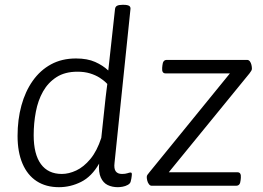

<svg xmlns="http://www.w3.org/2000/svg" viewBox="-20 -772 1094 798"><path d="M225 6Q171 6 132.5 -19Q94 -44 73.5 -92Q53 -140 53 -207Q53 -275 69 -333.5Q85 -392 116 -436Q147 -480 192 -504.5Q237 -529 296 -529Q343 -529 375.5 -514.5Q408 -500 430 -479L458 -734Q459 -744 466.5 -748Q474 -752 489 -752H493Q510 -752 517 -747.5Q524 -743 522 -732L456 -95Q453 -71 461 -60Q469 -49 487 -49Q501 -49 509.5 -52Q518 -55 523 -55Q525 -55 526.5 -53.5Q528 -52 528 -48Q528 -46 527.5 -41Q527 -36 526 -30Q525 -24 523 -17Q521 -9 511 -3.5Q501 2 489.5 4Q478 6 470 6Q446 6 427.5 -3Q409 -12 399 -34Q389 -56 392 -92Q361 -38 317 -16Q273 6 225 6ZM237 -49Q266 -49 297 -63.5Q328 -78 355.5 -111Q383 -144 401 -199L419 -367Q421 -382 422.5 -395.5Q424 -409 426 -423Q413 -437 395 -448.5Q377 -460 354 -467Q331 -474 302 -474Q250 -474 215 -451.5Q180 -429 159 -392Q138 -355 129 -307.5Q120 -260 120 -210Q120 -131 150 -90Q180 -49 237 -49ZM610 0Q604 0 599 -6.5Q594 -13 592 -21.5Q590 -30 590 -36Q590 -41 592.5 -45Q595 -49 601 -56L960 -497L971 -467H668Q652 -467 654 -490L655 -500Q656 -512 660.5 -517.5Q665 -523 673 -523H1007Q1014 -523 1018.5 -517Q1023 -511 1025 -502.5Q1027 -494 1027 -487Q1027 -482 1024.5 -478Q1022 -474 1017 -467L657 -26L646 -56H967Q983 -56 981 -33L980 -23Q979 -11 974.5 -5.5Q970 0 961 0Z"/></svg>

Font: Asap Light
Style: Italic
Weight: 300
Italic angle: -6°
Designer: Pablo Cosgaya
Foundry: Omnibus-Type
Version: Version 3.001